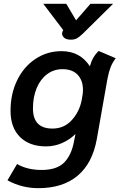

<svg xmlns="http://www.w3.org/2000/svg" viewBox="-20 -764 624 1002"><path d="M19 177 69 92Q123 123 197 123Q277 123 315.5 83.5Q354 44 367 -30L374 -65Q344 -35 304 -17.5Q264 0 220 0Q134 0 84.5 -49Q35 -98 35 -186Q35 -274 69.5 -345Q104 -416 165 -456.5Q226 -497 301 -497Q398 -497 449 -418Q462 -467 495 -498L584 -460Q567 -438 557.5 -414Q548 -390 541 -354L485 -37Q462 89 384.5 153.5Q307 218 180 218Q94 218 19 177ZM406 -240 409 -258Q413 -275 413 -295Q413 -344 385.5 -373.5Q358 -403 306 -403Q261 -403 226 -377Q191 -351 171.5 -304.5Q152 -258 152 -198Q152 -93 254 -93Q314 -93 354 -136.5Q394 -180 406 -240ZM304 -589Q304 -595 307 -601L310 -607L206 -744H326L377 -658L452 -744H570L412 -588Q394 -571 381.5 -564Q369 -557 350 -557Q327 -557 315.5 -566.5Q304 -576 304 -589Z"/></svg>

Font: Niramit SemiBold
Style: Italic
Weight: 600
Italic angle: -10°
Designer: Katatrad Aksorn Co.,Ltd.
Foundry: Cadson Demak Co.,Ltd.
Version: Version 1.001; ttfautohint (v1.6)